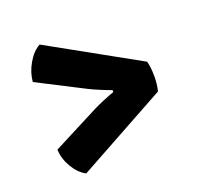

<svg xmlns="http://www.w3.org/2000/svg" viewBox="-97 -678 732 715"><g transform="rotate(-20 269.5 -321.0)"><path d="M128 -65Q99 -80.5 79 -114.5Q59 -148.5 57.5 -185L241 -279.5Q256.5 -287.5 283.5 -298.8Q310.5 -310 326.5 -315.5V-323Q310.5 -328.5 283.5 -339.8Q256.5 -351 241 -359L57.5 -453Q60.5 -490 81 -525.2Q101.5 -560.5 129 -575.5L483.5 -378.5Q490 -353.5 490.2 -320.5Q490.5 -287.5 483.5 -260.5Z"/></g></svg>

Font: Signika SC
Style: Bold
Weight: 700
Designer: Anna Giedryś
Foundry: Anna Giedryś
Version: Version 2.000; ttfautohint (v1.8.3) -l 8 -r 50 -G 200 -x 9 -